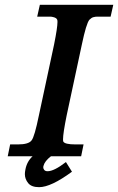

<svg xmlns="http://www.w3.org/2000/svg" viewBox="-20 -647 489 795"><path d="M278 64Q191 128 142 128Q110 128 96.5 111Q83 94 83 74Q83 66 85 56Q91 22 115 0H12L22 -49H54Q99 -49 111 -66Q123 -81 141 -169L204 -463Q218 -533 218 -556Q218 -562 217 -565Q214 -574 197 -577Q195 -578 187 -578H134L145 -627H449L438 -578H384Q374 -578 372 -577Q364 -576 359 -572.5Q354 -569 350 -565Q337 -549 319 -463L256 -169Q241 -95 241 -70Q241 -64 242 -61Q248 -49 293 -49H326L316 0H191Q165 20 160 40Q159 43 159 45Q159 52 163.5 57Q168 62 177 62Q204 62 253 24Z"/></svg>

Font: New Athena Unicode
Style: Bold Italic
Weight: 700
Designer: J. Rusten 1997; rev. by R. Hancock 2001, 2002, rev. by D. Mastronarde 2002-2021
Foundry: Society for Classical Studies (formerly American Philological Association)
Version: Version 5.008